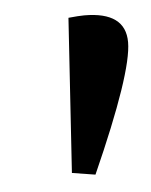

<svg xmlns="http://www.w3.org/2000/svg" viewBox="-34 -763 285 362"><g transform="rotate(-5 108.0 -581.5)"><path d="M138 -732Q216 -732 216 -674.5Q216 -617 133 -431L89 -438L108 -730Q128 -732 138 -732Z"/></g></svg>

Font: Oleo Script Swash Caps
Style: Regular
Weight: 400
Designer: Soytutype
Foundry: Soytutype
Version: Version 1.002